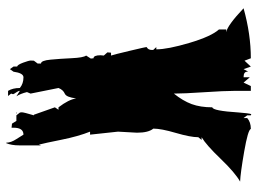

<svg xmlns="http://www.w3.org/2000/svg" viewBox="-126 -654 833 621"><g transform="rotate(90 290.5 -343.5)"><path d="M379.9 34.2 371.1 20H353L344.2 8.8Q343.3 7.3 343.3 1.7Q343.3 -3.9 353 -36.6H351.1L327.1 -104.5L335 -116.2H327.1Q301.8 -149.4 298.3 -173.3Q294.4 -141.6 283.2 -136.7Q270.5 -131.3 264.6 -116.2L282.7 -25.9L277.8 -14.2Q283.2 7.3 291.5 20L273.9 8.8Q273.9 13.7 278.8 20.5Q283.7 27.3 284.7 30.8L282.7 37.1L290.5 46.9H273.9Q264.6 31.7 264.6 8.8Q250.5 -2.9 230 -2.9Q216.3 -2.9 211.9 29.3L203.6 41L195.3 29.3V17.6Q189.5 16.6 182.6 -2Q175.8 -20.5 175.8 -26.6Q175.8 -32.7 176.3 -36.6L185.5 -48.8V-59.6Q175.8 -59.6 172.9 -90.8Q169.9 -122.1 168.2 -159.2Q166.5 -196.3 159.7 -205.6L169.4 -220.7L168.5 -229.5Q158.7 -229.5 158.7 -252.4L159.7 -262.7L149.4 -274.4L150.4 -286.1H159.7Q156.7 -294.4 144.3 -346.7Q131.8 -398.9 132.3 -401.4Q141.6 -405.8 141.6 -418.9V-422.4L132.3 -432.6H139.6Q139.6 -469.2 118.7 -539.8Q97.7 -610.4 75.2 -635.3V-658.7H84Q62 -662.6 6.8 -714.8Q90.8 -738.3 168.5 -738.3L176.3 -717.8L195.3 -738.3L203.6 -714.8L211.9 -730V-726.6Q211.9 -714.8 230 -714.8V-734.9L247.1 -714.8L258.3 -738.3H273.9V-686Q273.9 -652.8 278.3 -587.2Q282.7 -521.5 282.7 -489.3Q306.2 -518.6 316.7 -546.9Q327.1 -575.2 327.1 -613.8Q338.4 -614.7 343.8 -699.2Q346.2 -731.4 349.1 -739.7L353 -738.3V-726.6L361.8 -714.8V-726.6Q375 -738.3 397 -738.3Q399.9 -729 470.2 -716.8Q540.5 -704.6 567.4 -703.6Q538.6 -687.5 493.9 -640.9Q449.2 -594.2 423.8 -579.1H432.6L423.8 -568.4Q423.8 -543 409.9 -495.6Q396 -448.2 396 -422.9Q409.2 -407.2 409.2 -370.1L405.8 -308.6L415.5 -218.3H405.8Q420.9 -180.7 431.9 -126Q442.9 -71.3 447.8 -52.7L450.2 -59.6V10.7Q450.2 36.1 442.9 53.2L441.4 52.2Q441.4 37.6 429.9 20Q418.5 2.4 415.5 -2.9Q393.1 -2.9 393.1 28.8V35.6Q392.1 35.2 379.9 34.2ZM348.1 20H344.2V17.6Q344.2 18.1 348.1 20ZM210.4 33.2V32.2Z"/></g></svg>

Font: Butcherman
Style: Regular
Weight: 400
Version: Version 001.004